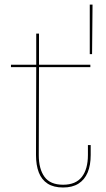

<svg xmlns="http://www.w3.org/2000/svg" viewBox="-20 -805 458 832"><path d="M148 -133Q148 -73 172.8 -38.8Q197.5 -4.5 253.5 -4.5Q308 -4.5 334.5 -38.2Q361 -72 361 -133.5V-176.5H373V-133.5Q373 -89 359.8 -57.5Q346.5 -26 320 -9.2Q293.5 7.5 253.5 7.5Q212.5 7.5 186.5 -9.2Q160.5 -26 148.2 -57.5Q136 -89 136 -133L137 -514H27.5V-524.5H137V-659.5H149V-524.5H371.5V-514H149ZM369 -785H381L379 -570.5H369Z"/></svg>

Font: Hepta Slab ExtraLight Thin
Style: Regular
Weight: 250
Version: Version 1.102